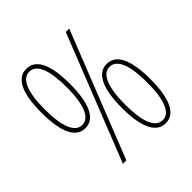

<svg xmlns="http://www.w3.org/2000/svg" viewBox="-194 -871 1026 1026"><g transform="rotate(-45 319.0 -357.5)"><path d="M158 -724C86 -724 50 -646 50 -502C50 -354 86 -276 158 -276C229 -276 267 -353 267 -501C267 -651 230 -724 158 -724ZM473 -714H447L165 0H191ZM159 -702C214 -702 242 -632 242 -501C242 -370 213 -300 158 -300C105 -300 75 -368 75 -501C75 -636 106 -702 159 -702ZM480 -439C412 -439 372 -365 372 -216C372 -58 414 9 481 9C548 9 589 -61 589 -216C589 -366 551 -439 480 -439ZM480 -417C536 -417 564 -347 564 -215C564 -89 537 -14 481 -14C426 -14 397 -84 397 -215C397 -350 428 -417 480 -417Z"/></g></svg>

Font: Noto Sans Thai Cond Thin
Style: Regular
Weight: 100
Width: 3
Designer: Monotype Design Team
Foundry: Monotype Imaging Inc.
Version: Version 2.002